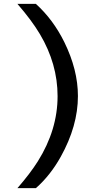

<svg xmlns="http://www.w3.org/2000/svg" viewBox="-20 -875 550 990"><path d="M69.8 95.2Q135.3 20 175.3 -43.5Q276.9 -205.6 276.9 -379.4Q276.9 -545.4 186 -698.7Q143.6 -770 69.8 -855H165Q254.4 -773.9 311.5 -658.2Q381.8 -515.1 381.8 -379.9Q381.8 -225.6 293 -66.4Q239.7 29.3 165 95.2Z"/></svg>

Font: BIZ UDPGothic
Style: Bold
Weight: 700
Designer: TypeBank Co., Ltd.
Foundry: Morisawa Inc.
Version: Version 1.051